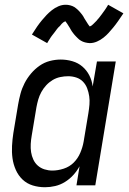

<svg xmlns="http://www.w3.org/2000/svg" viewBox="-20 -778 540 806"><path d="M169 8Q142 8 117.5 0.5Q93 -7 75 -24Q57 -41 46.5 -64.5Q36 -88 32.5 -113.5Q29 -139 30.5 -166Q32 -193 36 -219L56 -339Q60 -362 66 -384.5Q72 -407 83 -428.5Q94 -450 110 -469Q126 -488 146 -502Q166 -516 189 -522Q212 -528 235 -528Q260 -528 284 -521Q308 -514 326 -498.5Q344 -483 355 -461.5Q366 -440 369 -415L387 -520H466L380 0H301L314 -80Q303 -60 287.5 -43Q272 -26 252.5 -14Q233 -2 211.5 3Q190 8 169 8ZM200 -62Q223 -62 247.5 -70Q272 -78 289.5 -95.5Q307 -113 317 -136.5Q327 -160 331 -183L351 -303Q354 -321 355.5 -339Q357 -357 354.5 -374Q352 -391 346 -407Q340 -423 328.5 -435Q317 -447 300.5 -452.5Q284 -458 266 -458Q250 -458 233 -454.5Q216 -451 201 -442Q186 -433 174 -420Q162 -407 153.5 -391.5Q145 -376 140.5 -360Q136 -344 133 -328L113 -208Q110 -191 109 -173.5Q108 -156 110.5 -139.5Q113 -123 120 -108Q127 -93 139 -82.5Q151 -72 167 -67Q183 -62 200 -62ZM178 -597 114 -633Q125 -651 135.5 -666Q146 -681 156 -693Q166 -705 175.5 -715Q185 -725 197.5 -735Q210 -745 225 -751.5Q240 -758 255 -758Q260 -758 265 -757.5Q270 -757 275 -755.5Q280 -754 284 -752.5Q288 -751 292 -748.5Q296 -746 299.5 -743Q303 -740 306 -737.5Q309 -735 312.5 -731Q316 -727 319 -723.5Q322 -720 325 -716Q328 -712 330 -708.5Q332 -705 333.5 -702Q335 -699 338.5 -694Q342 -689 344.5 -684.5Q347 -680 349.5 -676.5Q352 -673 355 -669L359 -665V-664L355 -665L359 -668Q364 -670 366.5 -672.5Q369 -675 372.5 -678Q376 -681 377.5 -683Q379 -685 381.5 -687Q384 -689 385.5 -691Q387 -693 389 -695.5Q391 -698 393.5 -700.5Q396 -703 398 -706Q400 -709 402.5 -712Q405 -715 407.5 -718.5Q410 -722 412.5 -725.5Q415 -729 418 -733Q421 -737 423.5 -741Q426 -745 429 -749.5Q432 -754 434 -758L498 -722Q486 -704 475.5 -689Q465 -674 455 -662Q445 -650 436 -640Q427 -630 414.5 -620Q402 -610 387 -603.5Q372 -597 357 -597Q352 -597 347 -598Q342 -599 337 -600Q332 -601 328 -603Q324 -605 320 -607Q316 -609 312.5 -612Q309 -615 306 -618Q303 -621 299.5 -624.5Q296 -628 293 -631.5Q290 -635 287 -639Q284 -643 281.5 -646.5Q279 -650 277.5 -653Q276 -656 273 -661Q270 -666 267 -670.5Q264 -675 262 -678.5Q260 -682 256.5 -686Q253 -690 253 -691L257 -690L253 -688Q248 -686 245 -683.5Q242 -681 238.5 -677.5Q235 -674 234 -672Q233 -670 230.5 -668Q228 -666 226 -664Q224 -662 222 -659.5Q220 -657 218 -654.5Q216 -652 214 -649Q212 -646 209.5 -643Q207 -640 204.5 -636.5Q202 -633 199 -629.5Q196 -626 193.5 -622Q191 -618 188.5 -614Q186 -610 183 -605.5Q180 -601 178 -597Z"/></svg>

Font: Iosevka Custom
Style: Italic
Weight: 400
Italic angle: -9°
Monospace: yes
Designer: Belleve Invis
Foundry: Belleve Invis
Version: Version 30.3.3; ttfautohint (v1.8.3)